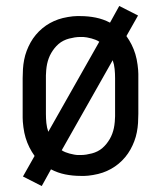

<svg xmlns="http://www.w3.org/2000/svg" viewBox="-20 -582 540 644"><path d="M120 42 57 10 96 -59Q86 -73 78.5 -88Q71 -103 66 -119.5Q61 -136 58.5 -155.5Q56 -175 56 -187V-320Q56 -335 57 -350.5Q58 -366 61 -381.5Q64 -397 69.5 -411.5Q75 -426 82.5 -439.5Q90 -453 100 -465Q110 -477 122 -487Q134 -497 147.5 -504.5Q161 -512 175.5 -517Q190 -522 208 -525Q226 -528 237 -528H250Q276 -528 301 -523Q326 -518 349 -506L380 -562L443 -530L404 -461Q414 -447 421.5 -432Q429 -417 434 -400.5Q439 -384 441.5 -364.5Q444 -345 444 -334V-200Q444 -185 443 -169.5Q442 -154 439 -138.5Q436 -123 430.5 -108.5Q425 -94 417.5 -80.5Q410 -67 400 -55Q390 -43 378 -33Q366 -23 352.5 -15.5Q339 -8 324.5 -3Q310 2 292 5Q274 8 264 8H250Q224 8 199 3Q174 -2 151 -14ZM142 -140 313 -442Q307 -446 300.5 -448.5Q294 -451 287 -453Q280 -455 271.5 -456.5Q263 -458 259 -458H250Q240 -458 230.5 -456.5Q221 -455 211.5 -452.5Q202 -450 193 -445.5Q184 -441 176.5 -434.5Q169 -428 163 -420.5Q157 -413 152 -404.5Q147 -396 143.5 -386.5Q140 -377 138 -367.5Q136 -358 135 -346.5Q134 -335 134 -329V-200Q134 -185 135.5 -169.5Q137 -154 142 -140ZM242 -62H250Q260 -62 269.5 -63.5Q279 -65 288.5 -67.5Q298 -70 307 -74.5Q316 -79 323.5 -85.5Q331 -92 337 -99.5Q343 -107 348 -115.5Q353 -124 356.5 -133.5Q360 -143 362 -152.5Q364 -162 365 -173.5Q366 -185 366 -192V-320Q366 -335 364.5 -350.5Q363 -366 358 -380L187 -78Q193 -74 199.5 -71.5Q206 -69 213 -67Q220 -65 228.5 -63.5Q237 -62 242 -62Z"/></svg>

Font: Iosevka MaddieWtf
Style: Regular
Weight: 400
Monospace: yes
Designer: Belleve Invis
Foundry: Belleve Invis
Version: Version 31.3.0; ttfautohint (v1.8.3)